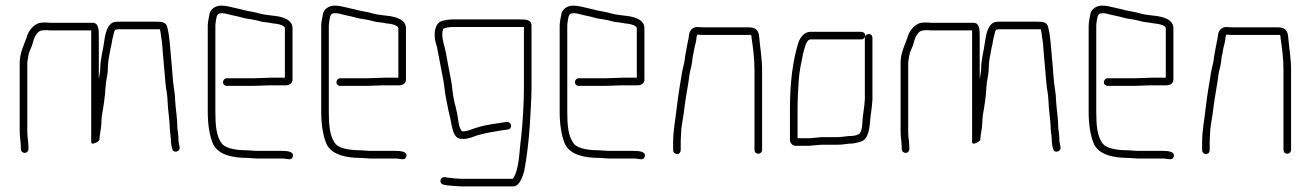

<svg xmlns="http://www.w3.org/2000/svg" viewBox="-20 -540 4655 682"><path d="M586 -54C587 -49 587 -45 587 -41C587 -36 588 -30 589 -22L592 -11C595 6 621 -1 618 -17L616 -28C615 -34 614 -38 614 -41C614 -57 612 -71 610 -86C610 -119 604 -151 602 -185C602 -196 601 -207 599 -218C593 -255 592 -292 588 -331C584 -370 583 -410 574 -444C570 -461 556 -463 536 -463H405C400 -463 394 -463 387 -462C360 -456 353 -417 349 -386C345 -356 336 -329 336 -293C335 -284 334 -274 332 -265C332 -264 332 -262 331 -260V-410C331 -433 331 -459 309 -459H166C161 -459 154 -459 146 -460C137 -460 129 -460 122 -459C101 -454 84 -434 77 -415C68 -384 50 -356 50 -317V-72C50 -52 54 -35 54 -18V-11C54 -3 60 3 68 3C76 3 81 -3 81 -11V-18C81 -36 77 -51 77 -71V-317C77 -322 78 -326 79 -331C81 -350 85 -358 92 -374C98 -389 99 -404 108 -416C116 -429 123 -433 145 -433C153 -432 160 -432 166 -432H304V-36C304 -29 309 -28 318 -32C327 -36 332 -40 333 -43C334 -64 339 -80 340 -100C340 -109 341 -119 342 -130C348 -164 353 -195 355 -232C356 -253 362 -271 363 -292C363 -311 365 -328 368 -342L372 -364C373 -371 375 -377 376 -382L379 -400L384 -420C385 -425 387 -435 392 -435C397 -436 401 -436 405 -436H548L551 -421C552 -404 555 -400 556 -383L558 -357C561 -321 565 -279 568 -243C569 -227 575 -202 575 -184L577 -154C578 -144 579 -135 580 -126C582 -112 581 -112 582 -103C583 -96 583 -90 583 -84C584 -79 584 -74 584 -71C585 -66 586 -59 586 -54Z M861 -6C829 -6 784 -10 769 -29C748 -54 745 -97 745 -142V-449C745 -454 746 -460 747 -467C750 -482 750 -493 766 -493C771 -493 776 -493 780 -492L800 -487C816 -484 836 -479 850 -475L874 -471C889 -469 900 -465 914 -462L932 -460L949 -457C961 -456 992 -452 992 -439V-264H942C929 -264 895 -262 880 -262H785C778 -262 772 -255 772 -248C772 -241 778 -235 785 -235H880C894 -235 929 -237 942 -237H996C1008 -237 1019 -245 1019 -257V-440C1019 -471 982 -481 952 -484L936 -486C924 -487 914 -489 902 -492C879 -499 854 -501 831 -508L805 -514C791 -517 782 -520 766 -520C746 -520 730 -509 725 -494C723 -484 718 -462 718 -449V-142C718 -99 724 -58 737 -28C756 10 805 21 861 21C871 21 881 23 891 23H983C998 23 1015 32 1020 17C1026 -2 999 -4 983 -4H891C881 -4 871 -6 861 -6Z M1264 -6C1232 -6 1187 -10 1172 -29C1151 -54 1148 -97 1148 -142V-449C1148 -454 1149 -460 1150 -467C1153 -482 1153 -493 1169 -493C1174 -493 1179 -493 1183 -492L1203 -487C1219 -484 1239 -479 1253 -475L1277 -471C1292 -469 1303 -465 1317 -462L1335 -460L1352 -457C1364 -456 1395 -452 1395 -439V-264H1345C1332 -264 1298 -262 1283 -262H1188C1181 -262 1175 -255 1175 -248C1175 -241 1181 -235 1188 -235H1283C1297 -235 1332 -237 1345 -237H1399C1411 -237 1422 -245 1422 -257V-440C1422 -471 1385 -481 1355 -484L1339 -486C1327 -487 1317 -489 1305 -492C1282 -499 1257 -501 1234 -508L1208 -514C1194 -517 1185 -520 1169 -520C1149 -520 1133 -509 1128 -494C1126 -484 1121 -462 1121 -449V-142C1121 -99 1127 -58 1140 -28C1159 10 1208 21 1264 21C1274 21 1284 23 1294 23H1386C1401 23 1418 32 1423 17C1429 -2 1402 -4 1386 -4H1294C1284 -4 1274 -6 1264 -6Z M1824 -471H1586C1574 -471 1558 -468 1548 -465C1533 -460 1524 -440 1524 -419C1524 -398 1526 -393 1532 -374C1536 -354 1541 -327 1545 -306C1549 -283 1555 -258 1558 -234C1561 -203 1567 -178 1572 -152L1577 -130C1585 -104 1585 -47 1618 -47C1632 -45 1641 -48 1655 -52C1682 -63 1712 -69 1746 -74C1757 -77 1772 -78 1784 -80C1802 -83 1798 -107 1780 -107C1768 -105 1754 -103 1741 -101L1727 -99C1718 -97 1713 -96 1712 -96C1695 -94 1679 -88 1665 -84C1653 -80 1634 -71 1620 -74L1619 -76C1608 -92 1608 -115 1604 -136L1599 -158C1592 -184 1588 -207 1585 -238C1579 -276 1571 -310 1565 -347C1561 -373 1551 -392 1551 -419C1551 -424 1553 -439 1557 -439C1564 -442 1577 -444 1586 -444H1841V-230C1841 -172 1837 -107 1831 -51C1824 -1 1825 61 1802 95H1616C1607 95 1577 92 1570 91L1560 89C1541 89 1539 113 1556 116L1566 118C1575 119 1605 122 1616 122H1805C1824 122 1837 87 1842 68C1852 15 1858 -39 1862 -96C1864 -143 1868 -184 1868 -230V-449C1868 -471 1847 -471 1824 -471Z M2111 -6C2079 -6 2034 -10 2019 -29C1998 -54 1995 -97 1995 -142V-449C1995 -454 1996 -460 1997 -467C2000 -482 2000 -493 2016 -493C2021 -493 2026 -493 2030 -492L2050 -487C2066 -484 2086 -479 2100 -475L2124 -471C2139 -469 2150 -465 2164 -462L2182 -460L2199 -457C2211 -456 2242 -452 2242 -439V-264H2192C2179 -264 2145 -262 2130 -262H2035C2028 -262 2022 -255 2022 -248C2022 -241 2028 -235 2035 -235H2130C2144 -235 2179 -237 2192 -237H2246C2258 -237 2269 -245 2269 -257V-440C2269 -471 2232 -481 2202 -484L2186 -486C2174 -487 2164 -489 2152 -492C2129 -499 2104 -501 2081 -508L2055 -514C2041 -517 2032 -520 2016 -520C1996 -520 1980 -509 1975 -494C1973 -484 1968 -462 1968 -449V-142C1968 -99 1974 -58 1987 -28C2006 10 2055 21 2111 21C2121 21 2131 23 2141 23H2233C2248 23 2265 32 2270 17C2276 -2 2249 -4 2233 -4H2141C2131 -4 2121 -6 2111 -6Z M2398 -7V-34C2398 -39 2398 -48 2399 -59C2399 -93 2408 -123 2411 -156C2416 -199 2425 -238 2430 -281C2434 -298 2437 -308 2439 -324C2439 -337 2444 -350 2445 -361C2447 -375 2454 -392 2454 -408L2457 -417H2458C2465 -416 2472 -416 2480 -416H2648C2649 -412 2650 -408 2650 -403C2655 -368 2660 -332 2660 -292V-8C2660 0 2665 6 2673 6C2681 6 2687 0 2687 -8V-292C2687 -332 2680 -370 2677 -406C2675 -433 2666 -443 2637 -443H2480C2473 -443 2466 -443 2459 -444C2440 -445 2428 -431 2427 -412C2426 -402 2422 -388 2421 -380C2418 -363 2414 -345 2412 -327C2410 -311 2406 -302 2403 -285C2396 -241 2389 -203 2384 -159C2380 -119 2371 -79 2371 -34V-7C2371 1 2377 7 2385 7C2393 7 2398 1 2398 -7Z M3039 -427H2859C2837 -427 2823 -408 2816 -389C2795 -322 2786 -242 2786 -154V-43C2786 -32 2795 -23 2805 -22H2850C2857 -22 2866 -23 2875 -24L2899 -26H2956C2961 -26 2967 -26 2974 -27L2990 -29C2996 -30 3001 -30 3005 -30C3014 -30 3030 -35 3038 -37C3067 -47 3069 -88 3072 -124L3075 -146C3077 -164 3078 -167 3079 -187V-405C3079 -413 3074 -419 3066 -419C3058 -419 3052 -413 3052 -405V-188C3051 -169 3050 -166 3048 -149L3045 -127C3043 -109 3044 -81 3035 -68C3031 -61 3014 -57 3004 -57C2999 -57 2994 -57 2988 -56L2970 -54C2965 -53 2961 -53 2956 -53H2898C2884 -52 2865 -49 2850 -49H2813V-154C2813 -186 2815 -222 2817 -252C2819 -288 2827 -321 2833 -351C2837 -364 2843 -400 2859 -400H3039C3047 -400 3053 -406 3053 -414C3053 -422 3047 -427 3039 -427Z M3715 -54C3716 -49 3716 -45 3716 -41C3716 -36 3717 -30 3718 -22L3721 -11C3724 6 3750 -1 3747 -17L3745 -28C3744 -34 3743 -38 3743 -41C3743 -57 3741 -71 3739 -86C3739 -119 3733 -151 3731 -185C3731 -196 3730 -207 3728 -218C3722 -255 3721 -292 3717 -331C3713 -370 3712 -410 3703 -444C3699 -461 3685 -463 3665 -463H3534C3529 -463 3523 -463 3516 -462C3489 -456 3482 -417 3478 -386C3474 -356 3465 -329 3465 -293C3464 -284 3463 -274 3461 -265C3461 -264 3461 -262 3460 -260V-410C3460 -433 3460 -459 3438 -459H3295C3290 -459 3283 -459 3275 -460C3266 -460 3258 -460 3251 -459C3230 -454 3213 -434 3206 -415C3197 -384 3179 -356 3179 -317V-72C3179 -52 3183 -35 3183 -18V-11C3183 -3 3189 3 3197 3C3205 3 3210 -3 3210 -11V-18C3210 -36 3206 -51 3206 -71V-317C3206 -322 3207 -326 3208 -331C3210 -350 3214 -358 3221 -374C3227 -389 3228 -404 3237 -416C3245 -429 3252 -433 3274 -433C3282 -432 3289 -432 3295 -432H3433V-36C3433 -29 3438 -28 3447 -32C3456 -36 3461 -40 3462 -43C3463 -64 3468 -80 3469 -100C3469 -109 3470 -119 3471 -130C3477 -164 3482 -195 3484 -232C3485 -253 3491 -271 3492 -292C3492 -311 3494 -328 3497 -342L3501 -364C3502 -371 3504 -377 3505 -382L3508 -400L3513 -420C3514 -425 3516 -435 3521 -435C3526 -436 3530 -436 3534 -436H3677L3680 -421C3681 -404 3684 -400 3685 -383L3687 -357C3690 -321 3694 -279 3697 -243C3698 -227 3704 -202 3704 -184L3706 -154C3707 -144 3708 -135 3709 -126C3711 -112 3710 -112 3711 -103C3712 -96 3712 -90 3712 -84C3713 -79 3713 -74 3713 -71C3714 -66 3715 -59 3715 -54Z M3990 -6C3958 -6 3913 -10 3898 -29C3877 -54 3874 -97 3874 -142V-449C3874 -454 3875 -460 3876 -467C3879 -482 3879 -493 3895 -493C3900 -493 3905 -493 3909 -492L3929 -487C3945 -484 3965 -479 3979 -475L4003 -471C4018 -469 4029 -465 4043 -462L4061 -460L4078 -457C4090 -456 4121 -452 4121 -439V-264H4071C4058 -264 4024 -262 4009 -262H3914C3907 -262 3901 -255 3901 -248C3901 -241 3907 -235 3914 -235H4009C4023 -235 4058 -237 4071 -237H4125C4137 -237 4148 -245 4148 -257V-440C4148 -471 4111 -481 4081 -484L4065 -486C4053 -487 4043 -489 4031 -492C4008 -499 3983 -501 3960 -508L3934 -514C3920 -517 3911 -520 3895 -520C3875 -520 3859 -509 3854 -494C3852 -484 3847 -462 3847 -449V-142C3847 -99 3853 -58 3866 -28C3885 10 3934 21 3990 21C4000 21 4010 23 4020 23H4112C4127 23 4144 32 4149 17C4155 -2 4128 -4 4112 -4H4020C4010 -4 4000 -6 3990 -6Z M4277 -7V-34C4277 -39 4277 -48 4278 -59C4278 -93 4287 -123 4290 -156C4295 -199 4304 -238 4309 -281C4313 -298 4316 -308 4318 -324C4318 -337 4323 -350 4324 -361C4326 -375 4333 -392 4333 -408L4336 -417H4337C4344 -416 4351 -416 4359 -416H4527C4528 -412 4529 -408 4529 -403C4534 -368 4539 -332 4539 -292V-8C4539 0 4544 6 4552 6C4560 6 4566 0 4566 -8V-292C4566 -332 4559 -370 4556 -406C4554 -433 4545 -443 4516 -443H4359C4352 -443 4345 -443 4338 -444C4319 -445 4307 -431 4306 -412C4305 -402 4301 -388 4300 -380C4297 -363 4293 -345 4291 -327C4289 -311 4285 -302 4282 -285C4275 -241 4268 -203 4263 -159C4259 -119 4250 -79 4250 -34V-7C4250 1 4256 7 4264 7C4272 7 4277 1 4277 -7Z"/></svg>

Font: Electronic
Style: Lt
Weight: 300
Version: Version 1.011